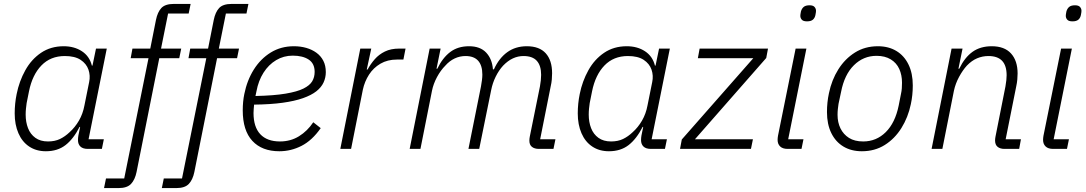

<svg xmlns="http://www.w3.org/2000/svg" viewBox="-20 -760 5543 980"><path d="M500 0H428Q403 0 390.5 -12Q378 -24 378 -45Q378 -51 378.5 -56.5Q379 -62 380 -68L389 -112H386Q355 -51 314.5 -19.5Q274 12 214 12Q165 12 129 -12Q93 -36 74 -80Q55 -124 55 -181Q55 -206 57.5 -231Q60 -256 65 -280Q78 -345 109 -401Q140 -457 189.5 -490.5Q239 -524 305 -524Q359 -524 398 -498.5Q437 -473 449 -425H452L470 -512H525L432 -49H510ZM225 -38Q260 -38 286 -50.5Q312 -63 335 -85Q363 -110 383 -144.5Q403 -179 411 -222L435 -341Q442 -374 431.5 -404.5Q421 -435 391.5 -454.5Q362 -474 311 -474Q238 -474 191.5 -426Q145 -378 128 -294L116 -234Q114 -220 112.5 -205.5Q111 -191 111 -175Q111 -137 123 -106Q135 -75 160.5 -56.5Q186 -38 225 -38Z M793 -463 677 118Q669 157 649 178.5Q629 200 585 200H511L521 151H614L738 -463H647L656 -512H747L776 -658Q784 -698 803.5 -719Q823 -740 868 -740H953L943 -691H838L802 -512H905L895 -463Z M1088 -463 972 118Q964 157 944 178.5Q924 200 880 200H806L816 151H909L1033 -463H942L951 -512H1042L1071 -658Q1079 -698 1098.5 -719Q1118 -740 1163 -740H1248L1238 -691H1133L1097 -512H1200L1190 -463Z M1406 12Q1317 12 1268 -41Q1219 -94 1219 -197Q1219 -219 1221 -240Q1223 -261 1227 -280Q1241 -350 1275.5 -405Q1310 -460 1362 -492Q1414 -524 1480 -524Q1514 -524 1543.5 -515.5Q1573 -507 1595.5 -490.5Q1618 -474 1630.5 -449.5Q1643 -425 1643 -392Q1643 -364 1631.5 -339Q1620 -314 1594.5 -294Q1569 -274 1526.5 -259Q1484 -244 1422.5 -235.5Q1361 -227 1277 -226Q1276 -217 1275 -204Q1274 -191 1274 -183Q1274 -112 1308.5 -75Q1343 -38 1409 -38Q1463 -38 1506 -64.5Q1549 -91 1579 -136L1617 -106Q1573 -43 1519 -15.5Q1465 12 1406 12ZM1474 -476Q1428 -476 1389.5 -453Q1351 -430 1325 -389Q1299 -348 1289 -294L1284 -270Q1378 -272 1437.5 -282Q1497 -292 1529 -308Q1561 -324 1573.5 -345Q1586 -366 1586 -393Q1586 -436 1555.5 -456Q1525 -476 1474 -476Z M1772 0H1717L1819 -512H1875L1852 -405H1856Q1872 -434 1893 -458Q1914 -482 1944.5 -497Q1975 -512 2018 -512H2050L2039 -456H2006Q1958 -456 1922 -435Q1886 -414 1863.5 -379Q1841 -344 1832 -302Z M2126 0H2071L2173 -512H2229L2208 -409H2212Q2239 -465 2278 -494.5Q2317 -524 2374 -524Q2431 -524 2461.5 -491.5Q2492 -459 2496 -406H2501Q2527 -463 2569 -493.5Q2611 -524 2669 -524Q2733 -524 2765.5 -488Q2798 -452 2798 -386Q2798 -371 2796.5 -354Q2795 -337 2791 -320L2737 -49H2815L2805 0H2731Q2708 0 2695 -10.5Q2682 -21 2682 -42Q2682 -47 2682.5 -52Q2683 -57 2684 -62L2736 -319Q2739 -335 2740.5 -350.5Q2742 -366 2742 -378Q2742 -425 2720 -449.5Q2698 -474 2652 -474Q2624 -474 2598 -462Q2572 -450 2548 -425Q2526 -401 2510 -368.5Q2494 -336 2487 -300L2426 0H2371L2435 -319Q2438 -335 2440 -351Q2442 -367 2442 -379Q2442 -426 2420.5 -450Q2399 -474 2356 -474Q2327 -474 2300.5 -461.5Q2274 -449 2253 -425Q2229 -401 2210.5 -366.5Q2192 -332 2185 -297Z M3374 0H3302Q3277 0 3264.5 -12Q3252 -24 3252 -45Q3252 -51 3252.5 -56.5Q3253 -62 3254 -68L3263 -112H3260Q3229 -51 3188.5 -19.5Q3148 12 3088 12Q3039 12 3003 -12Q2967 -36 2948 -80Q2929 -124 2929 -181Q2929 -206 2931.5 -231Q2934 -256 2939 -280Q2952 -345 2983 -401Q3014 -457 3063.5 -490.5Q3113 -524 3179 -524Q3233 -524 3272 -498.5Q3311 -473 3323 -425H3326L3344 -512H3399L3306 -49H3384ZM3099 -38Q3134 -38 3160 -50.5Q3186 -63 3209 -85Q3237 -110 3257 -144.5Q3277 -179 3285 -222L3309 -341Q3316 -374 3305.5 -404.5Q3295 -435 3265.5 -454.5Q3236 -474 3185 -474Q3112 -474 3065.5 -426Q3019 -378 3002 -294L2990 -234Q2988 -220 2986.5 -205.5Q2985 -191 2985 -175Q2985 -137 2997 -106Q3009 -75 3034.5 -56.5Q3060 -38 3099 -38Z M3813 0H3451L3460 -48L3825 -463H3542L3551 -512H3900L3891 -464L3527 -49H3823Z M4099 -651Q4080 -651 4072.5 -659.5Q4065 -668 4065 -679Q4065 -682 4065.5 -686.5Q4066 -691 4068 -701Q4072 -716 4082 -724.5Q4092 -733 4112 -733Q4130 -733 4137.5 -724.5Q4145 -716 4145 -705Q4145 -702 4144.5 -697.5Q4144 -693 4142 -683Q4139 -668 4129 -659.5Q4119 -651 4099 -651ZM4071 0H4000Q3975 0 3962 -12.5Q3949 -25 3949 -46Q3949 -51 3949.5 -56Q3950 -61 3951 -67L4041 -512H4096L4003 -49H4081Z M4379 12Q4325 12 4285 -12Q4245 -36 4223 -81Q4201 -126 4201 -188Q4201 -213 4203.5 -237Q4206 -261 4211 -284Q4225 -352 4259 -406Q4293 -460 4344 -492Q4395 -524 4461 -524Q4515 -524 4555 -500Q4595 -476 4617 -431Q4639 -386 4639 -324Q4639 -299 4636.5 -275Q4634 -251 4629 -228Q4615 -161 4581 -106.5Q4547 -52 4496 -20Q4445 12 4379 12ZM4386 -38Q4453 -38 4501 -85.5Q4549 -133 4567 -221L4579 -282Q4582 -295 4583 -309Q4584 -323 4584 -338Q4584 -377 4570 -408Q4556 -439 4526.5 -457Q4497 -475 4454 -475Q4387 -475 4338.5 -427Q4290 -379 4273 -291L4260 -230Q4258 -217 4256.5 -203Q4255 -189 4255 -174Q4255 -135 4270 -104.5Q4285 -74 4313.5 -56Q4342 -38 4386 -38Z M4790 0H4735L4837 -512H4893L4872 -409H4876Q4904 -467 4944 -495.5Q4984 -524 5042 -524Q5107 -524 5140.5 -487Q5174 -450 5174 -385Q5174 -371 5172.5 -354Q5171 -337 5167 -319L5113 -49H5191L5182 0H5107Q5085 0 5072 -10.5Q5059 -21 5059 -43Q5059 -48 5059.5 -52Q5060 -56 5061 -62L5112 -319Q5115 -335 5116.5 -350.5Q5118 -366 5118 -376Q5118 -425 5095 -449.5Q5072 -474 5025 -474Q4995 -474 4967.5 -462.5Q4940 -451 4915 -425Q4894 -402 4875.5 -368Q4857 -334 4849 -297Z M5454 -651Q5435 -651 5427.5 -659.5Q5420 -668 5420 -679Q5420 -682 5420.5 -686.5Q5421 -691 5423 -701Q5427 -716 5437 -724.5Q5447 -733 5467 -733Q5485 -733 5492.5 -724.5Q5500 -716 5500 -705Q5500 -702 5499.5 -697.5Q5499 -693 5497 -683Q5494 -668 5484 -659.5Q5474 -651 5454 -651ZM5426 0H5355Q5330 0 5317 -12.5Q5304 -25 5304 -46Q5304 -51 5304.5 -56Q5305 -61 5306 -67L5396 -512H5451L5358 -49H5436Z"/></svg>

Font: IBM Plex Sans Light
Style: Italic
Weight: 300
Italic angle: -11.31°
Designer: Mike Abbink, Paul van der Laan, Pieter van Rosmalen
Foundry: Bold Monday
Version: Version 3.201